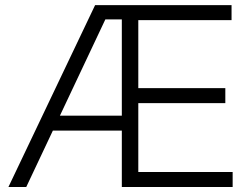

<svg xmlns="http://www.w3.org/2000/svg" viewBox="-20 -748 993 768"><path d="M13.7 0 360.4 -727.5H906.2V-667.5H533.2V-395.5H881.3V-335.4H533.2V-60.1H910.6V0H467.3V-670.4H401.4L85 0ZM169.9 -225.6V-285.2H501V-225.6Z"/></svg>

Font: Inter 28pt Light
Style: Regular
Weight: 300
Designer: Rasmus Andersson
Foundry: rsms
Version: Version 4.001;git-66647c0bb